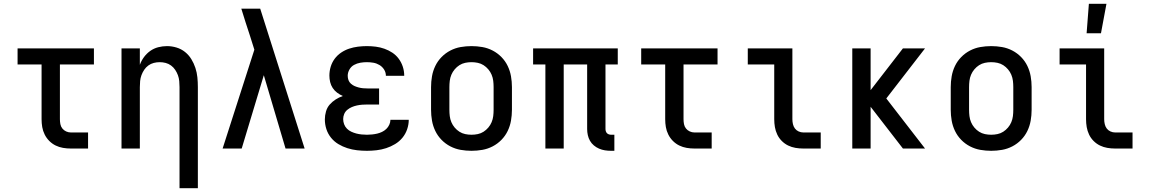

<svg xmlns="http://www.w3.org/2000/svg" viewBox="-20 -786 6090 1016"><path d="M446 0H355Q334 0 313.5 -3.5Q293 -7 274.5 -16Q256 -25 241 -40Q226 -55 216.5 -74Q207 -93 203.5 -113.5Q200 -134 200 -155V-445H73V-530H477V-445H297V-155Q297 -142 299.5 -129Q302 -116 310 -106Q318 -96 330 -90.5Q342 -85 355 -85H446Z M930 210V-325Q930 -341 928.5 -357Q927 -373 921.5 -388Q916 -403 907 -416.5Q898 -430 885 -439.5Q872 -449 856.5 -453Q841 -457 825 -457Q809 -457 793.5 -453Q778 -449 765 -439.5Q752 -430 743 -416.5Q734 -403 728.5 -388Q723 -373 721.5 -357Q720 -341 720 -325V0H623V-530H720V-443Q728 -465 742 -484Q756 -503 775 -516.5Q794 -530 817 -536Q840 -542 864 -542Q889 -542 914 -534.5Q939 -527 959 -511Q979 -495 992.5 -473Q1006 -451 1014 -426.5Q1022 -402 1024.5 -376.5Q1027 -351 1027 -325V210Z M1158 0 1326 -523 1303 -596Q1291 -632 1279.5 -668Q1268 -704 1257 -740H1357L1592 0H1491L1376 -388L1259 0Z M1922 12Q1895 12 1869 9Q1843 6 1818 -2Q1793 -10 1770.5 -23.5Q1748 -37 1731.5 -57.5Q1715 -78 1707 -103Q1699 -128 1699 -154Q1699 -175 1705 -196Q1711 -217 1724.5 -232.5Q1738 -248 1756 -259.5Q1774 -271 1794 -278Q1778 -285 1764 -295.5Q1750 -306 1740.5 -320.5Q1731 -335 1727 -352Q1723 -369 1723 -386Q1723 -410 1730 -433Q1737 -456 1751 -475Q1765 -494 1785 -507.5Q1805 -521 1827.5 -528.5Q1850 -536 1874 -539Q1898 -542 1921 -542Q1945 -542 1968.5 -539Q1992 -536 2014.5 -528Q2037 -520 2056.5 -507Q2076 -494 2090 -475Q2104 -456 2111.5 -433Q2119 -410 2119 -386V-385H2022Q2022 -403 2012.5 -418Q2003 -433 1988 -442Q1973 -451 1956 -454Q1939 -457 1921 -457Q1904 -457 1886.5 -454Q1869 -451 1853.5 -442.5Q1838 -434 1829 -418Q1820 -402 1820 -385Q1820 -373 1824 -362Q1828 -351 1837 -343Q1846 -335 1856.5 -330.5Q1867 -326 1878.5 -323Q1890 -320 1901.5 -319Q1913 -318 1925 -318H1986V-233H1925Q1911 -233 1897 -232Q1883 -231 1869 -228Q1855 -225 1842 -219.5Q1829 -214 1818 -205Q1807 -196 1801.5 -183Q1796 -170 1796 -156Q1796 -142 1801 -128.5Q1806 -115 1816 -105Q1826 -95 1839 -89Q1852 -83 1865.5 -79.5Q1879 -76 1893.5 -74.5Q1908 -73 1922 -73Q1935 -73 1949 -74.5Q1963 -76 1976 -79Q1989 -82 2001.5 -88Q2014 -94 2024 -103.5Q2034 -113 2040 -126Q2046 -139 2046 -152H2143Q2143 -127 2134.5 -102Q2126 -77 2109.5 -57Q2093 -37 2070.5 -23.5Q2048 -10 2023.5 -2Q1999 6 1973 9Q1947 12 1922 12Z M2475 12Q2446 12 2417.5 7Q2389 2 2363 -11.5Q2337 -25 2316.5 -46Q2296 -67 2283.5 -93Q2271 -119 2266 -147.5Q2261 -176 2261 -205V-325Q2261 -354 2266 -382.5Q2271 -411 2283.5 -437Q2296 -463 2316.5 -484Q2337 -505 2363 -518.5Q2389 -532 2417.5 -537Q2446 -542 2475 -542Q2504 -542 2532.5 -537Q2561 -532 2587 -518.5Q2613 -505 2633.5 -484Q2654 -463 2666.5 -437Q2679 -411 2684 -382.5Q2689 -354 2689 -325V-205Q2689 -176 2684 -147.5Q2679 -119 2666.5 -93Q2654 -67 2633.5 -46Q2613 -25 2587 -11.5Q2561 2 2532.5 7Q2504 12 2475 12ZM2475 -73Q2492 -73 2508.5 -76.5Q2525 -80 2539 -89Q2553 -98 2564 -111Q2575 -124 2581.5 -139.5Q2588 -155 2590 -171.5Q2592 -188 2592 -205V-325Q2592 -342 2590 -358.5Q2588 -375 2581.5 -390.5Q2575 -406 2564 -419Q2553 -432 2539 -441Q2525 -450 2508.5 -453.5Q2492 -457 2475 -457Q2458 -457 2441.5 -453.5Q2425 -450 2411 -441Q2397 -432 2386 -419Q2375 -406 2368.5 -390.5Q2362 -375 2360 -358.5Q2358 -342 2358 -325V-205Q2358 -188 2360 -171.5Q2362 -155 2368.5 -139.5Q2375 -124 2386 -111Q2397 -98 2411 -89Q2425 -80 2441.5 -76.5Q2458 -73 2475 -73Z M3231 12H3214Q3197 12 3181 9.5Q3165 7 3150 0.5Q3135 -6 3122.5 -16.5Q3110 -27 3102 -41Q3094 -55 3090.5 -71Q3087 -87 3087 -103V-445H2963V0H2866V-445H2801V-530H3249V-445H3184V-103Q3184 -97 3186 -91Q3188 -85 3192 -81Q3196 -77 3202 -75Q3208 -73 3214 -73H3231Z M3746 0H3655Q3634 0 3613.5 -3.5Q3593 -7 3574.5 -16Q3556 -25 3541 -40Q3526 -55 3516.5 -74Q3507 -93 3503.5 -113.5Q3500 -134 3500 -155V-445H3373V-530H3777V-445H3597V-155Q3597 -142 3599.5 -129Q3602 -116 3610 -106Q3618 -96 3630 -90.5Q3642 -85 3655 -85H3746Z M4323 0H4231Q4210 0 4189.5 -3.5Q4169 -7 4150.5 -16Q4132 -25 4117 -40Q4102 -55 4093 -74Q4084 -93 4080.5 -113.5Q4077 -134 4077 -155V-445H3937V-530H4173V-155Q4173 -142 4176 -129Q4179 -116 4186.5 -106Q4194 -96 4206 -90.5Q4218 -85 4231 -85H4323Z M4490 0V-530H4587V-309L4758 -530H4875L4670 -265L4875 0H4758L4587 -221V0Z M5225 12Q5196 12 5167.5 7Q5139 2 5113 -11.5Q5087 -25 5066.5 -46Q5046 -67 5033.5 -93Q5021 -119 5016 -147.5Q5011 -176 5011 -205V-325Q5011 -354 5016 -382.5Q5021 -411 5033.5 -437Q5046 -463 5066.5 -484Q5087 -505 5113 -518.5Q5139 -532 5167.5 -537Q5196 -542 5225 -542Q5254 -542 5282.5 -537Q5311 -532 5337 -518.5Q5363 -505 5383.5 -484Q5404 -463 5416.5 -437Q5429 -411 5434 -382.5Q5439 -354 5439 -325V-205Q5439 -176 5434 -147.5Q5429 -119 5416.5 -93Q5404 -67 5383.5 -46Q5363 -25 5337 -11.5Q5311 2 5282.5 7Q5254 12 5225 12ZM5225 -73Q5242 -73 5258.5 -76.5Q5275 -80 5289 -89Q5303 -98 5314 -111Q5325 -124 5331.5 -139.5Q5338 -155 5340 -171.5Q5342 -188 5342 -205V-325Q5342 -342 5340 -358.5Q5338 -375 5331.5 -390.5Q5325 -406 5314 -419Q5303 -432 5289 -441Q5275 -450 5258.5 -453.5Q5242 -457 5225 -457Q5208 -457 5191.5 -453.5Q5175 -450 5161 -441Q5147 -432 5136 -419Q5125 -406 5118.5 -390.5Q5112 -375 5110 -358.5Q5108 -342 5108 -325V-205Q5108 -188 5110 -171.5Q5112 -155 5118.5 -139.5Q5125 -124 5136 -111Q5147 -98 5161 -89Q5175 -80 5191.5 -76.5Q5208 -73 5225 -73Z M5973 0H5881Q5860 0 5839.5 -3.5Q5819 -7 5800.5 -16Q5782 -25 5767 -40Q5752 -55 5743 -74Q5734 -93 5730.5 -113.5Q5727 -134 5727 -155V-445H5587V-530H5823V-155Q5823 -142 5826 -129Q5829 -116 5836.5 -106Q5844 -96 5856 -90.5Q5868 -85 5881 -85H5973Z M5730 -610 5742 -766H5835L5806 -610Z"/></svg>

Font: Lode Dark Term
Style: Bold
Weight: 700
Monospace: yes
Designer: Belleve Invis
Foundry: Belleve Invis
Version: Version 29.2.0